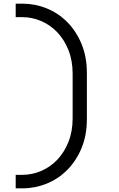

<svg xmlns="http://www.w3.org/2000/svg" viewBox="-20 -876 652 1052"><path d="M102 82Q156 82 206 60.5Q256 39 294 -1Q332 -41 355 -98.5Q378 -156 378 -228V-472Q378 -544 355 -601.5Q332 -659 294 -699Q256 -739 206 -760.5Q156 -782 102 -782H66V-856H102Q172 -856 236 -830Q300 -804 349 -754.5Q398 -705 427 -634.5Q456 -564 456 -476V-224Q456 -135 427 -65Q398 5 349 54.5Q300 104 236 130Q172 156 102 156H66V82Z"/></svg>

Font: Space Mono
Style: Regular
Weight: 400
Monospace: yes
Designer: Colophon Foundry / Benjamin Critton
Foundry: Colophon Foundry
Version: Version 1.000;PS 1.003;hotconv 1.0.81;makeotf.lib2.5.63406